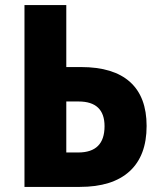

<svg xmlns="http://www.w3.org/2000/svg" viewBox="-20 -733 631 753"><path d="M76 0V-713H240V-470H298Q425 -470 490 -411.5Q555 -353 555 -239Q555 -122 488 -61Q421 0 293 0ZM240 -135H287Q390 -135 390 -238Q390 -335 288 -335H240Z"/></svg>

Font: Noto Sans SemiCondensed ExtraBold
Style: Regular
Weight: 800
Width: 4
Designer: Monotype Design Team
Foundry: Monotype Imaging Inc.
Version: Version 2.013; ttfautohint (v1.8.4.7-5d5b)